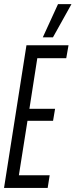

<svg xmlns="http://www.w3.org/2000/svg" viewBox="-27 -922 371 942"><path d="M-7.2 0 102.8 -700H309.2L298 -636.4H156L117.3 -388.2H243.2L233.3 -329.2H107.8L65.6 -62.1H216.7L206.9 0ZM183 -738.8 257.6 -901.7H323.6L232.8 -738.8Z"/></svg>

Font: Georama
Style: Italic
Weight: 400
Width: 2
Italic angle: -9°
Designer: Jean-Baptiste Levee
Foundry: Production Type
Version: Version 1.000